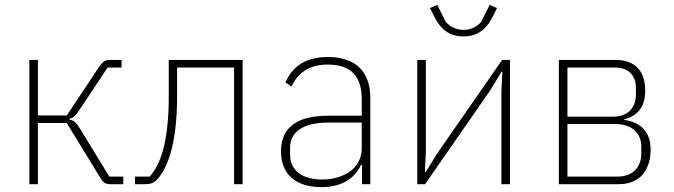

<svg xmlns="http://www.w3.org/2000/svg" viewBox="-20 -753 2757 785"><path d="M100 -508H135V-281H253L386 -481C401 -502 410 -508 429 -508H477V-477H420L305 -304C289 -279 280 -272 264 -267V-264C283 -260 290 -255 309 -224L427 -31H484V0H431C412 0 402 -6 390 -26L253 -250H135V0H100Z M532 -31H592C612 -54 633 -88 647 -141C661 -193 670 -263 670 -358V-508H972V0H937V-477H704V-358C704 -261 694 -187 679 -132C663 -76 642 -39 621 -18C606 -3 593 0 572 0H532Z M1321 -520C1226 -520 1175 -479 1147 -416L1172 -399C1199 -459 1249 -489 1320 -489C1412 -489 1459 -444 1459 -348V-280H1326C1253 -280 1204 -266 1173 -240C1141 -214 1129 -177 1129 -133C1129 -41 1189 12 1294 12C1382 12 1432 -27 1456 -79H1460V0H1494V-352C1494 -460 1434 -520 1321 -520ZM1459 -148C1459 -105 1440 -73 1411 -52C1382 -31 1341 -19 1297 -19C1220 -19 1166 -53 1166 -120V-148C1166 -211 1214 -252 1326 -252H1459V-148Z M1686 -508H1721V-132L1717 -50H1721L1765 -122L2033 -508H2065V0H2030V-377L2034 -459H2030L1986 -386L1718 0H1686ZM1875 -604C1808 -604 1775 -644 1752 -692L1738 -720L1768 -733L1803 -663C1822 -642 1846 -631 1875 -631C1904 -631 1928 -642 1947 -663L1982 -733L2012 -720L1998 -692C1975 -644 1942 -604 1875 -604Z M2265 -508H2499C2574 -508 2618 -464 2618 -383C2618 -315 2587 -280 2532 -265V-263C2604 -252 2640 -211 2640 -141C2640 -57 2595 0 2511 0H2265ZM2505 -31C2572 -31 2602 -74 2602 -126V-154C2602 -205 2568 -246 2493 -246H2300V-31ZM2487 -276C2551 -276 2580 -317 2580 -366V-394C2580 -441 2553 -477 2494 -477H2300V-276Z"/></svg>

Font: Plexus Sans ExtraLight
Style: Regular
Weight: 250
Version: Version 2.001;PS 002.001;hotconv 1.0.70;makeotf.lib2.5.58329